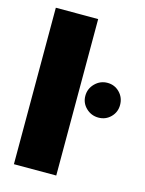

<svg xmlns="http://www.w3.org/2000/svg" viewBox="-113 -808 663 876"><g transform="rotate(15 219.0 -369.5)"><path d="M40 -739H240V0H40ZM274 -386Q274 -420 298.5 -444.5Q323 -469 357 -469Q391 -469 414.5 -445Q438 -421 438 -386Q438 -352 414.5 -328.5Q391 -305 357 -305Q323 -305 298.5 -328.5Q274 -352 274 -386Z"/></g></svg>

Font: Prompt ExtraBold
Style: Regular
Weight: 800
Designer: Katatrad Team
Foundry: CadsonDemak
Version: Version 1.000